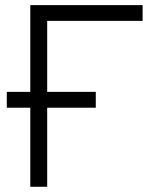

<svg xmlns="http://www.w3.org/2000/svg" viewBox="-20 -713 626 733"><path d="M5.9 -301.8V-362.3H95.7V-693.4H524.4V-633.3H160.2V-362.3H345.7V-301.8H160.2V0H95.7V-301.8Z"/></svg>

Font: CaskaydiaCove NFP Light
Style: Regular
Weight: 300
Designer: Aaron Bell
Foundry: Saja Typeworks
Version: Version 2111.001; VTT 6.35;Nerd Fonts 3.1.1